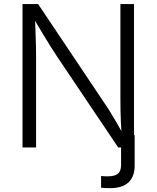

<svg xmlns="http://www.w3.org/2000/svg" viewBox="-20 -748 794 974"><path d="M492.7 204.1V145Q501.5 146 510.5 146.2Q519.5 146.5 525.4 146.5Q563.5 146.5 578.9 132.8Q594.2 119.1 594.2 88.9V-62.5H663.1V91.3Q663.1 148.4 631.6 177.5Q600.1 206.5 538.6 206.5Q525.9 206.5 513.2 205.8Q500.5 205.1 492.7 204.1ZM94.2 0V-727.5H173.3L504.9 -232.4Q519 -212.4 535.9 -185.3Q552.7 -158.2 571.3 -126.5Q589.8 -94.7 608.4 -60.1L597.2 -59.1Q594.7 -94.2 593.3 -127.9Q591.8 -161.6 591.3 -191.4Q590.8 -221.2 590.8 -244.1V-727.5H659.7V0H579.6L270 -460.4Q252.4 -487.3 234.4 -515.9Q216.3 -544.4 194.6 -580.8Q172.9 -617.2 144 -665.5L157.2 -667.5Q158.7 -622.6 160.2 -583.5Q161.6 -544.4 162.4 -513.4Q163.1 -482.4 163.1 -460.9V0Z"/></svg>

Font: Inter 16pt Light
Style: Regular
Weight: 300
Version: Version 4.001;git-66647c0bb